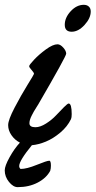

<svg xmlns="http://www.w3.org/2000/svg" viewBox="-29 -584 397 798"><path d="M-9.3 124Q-9.3 106 10.5 70.1Q30.3 34.2 53.7 8.8Q32.2 -2.4 18.6 -22.2Q4.9 -42 4.9 -64Q4.9 -85.4 31.7 -136.7Q58.6 -188 85.4 -231.4Q112.3 -274.9 112.3 -276.9Q112.3 -282.2 102.3 -293Q92.3 -303.7 92.3 -309.1Q92.3 -314 112.5 -335.7Q132.8 -357.4 161.9 -378.7Q190.9 -399.9 210 -399.9Q221.7 -399.9 233.9 -386.2Q246.1 -372.6 246.1 -360.8Q246.1 -350.1 129.9 -149.9Q128.4 -147 121.8 -137Q115.2 -127 111.6 -120.4Q107.9 -113.8 103 -104.2Q98.1 -94.7 95.7 -86.7Q93.3 -78.6 93.3 -71.8Q93.3 -55.2 118.2 -55.2Q138.2 -55.2 162.4 -70.6Q186.5 -85.9 203.9 -104.5Q221.2 -123 236.6 -138.4Q252 -153.8 256.3 -153.8Q269 -153.8 269 -109.9Q269 -95.2 266.1 -88.9Q251 -57.6 221.7 -33Q192.4 -8.3 161.9 4.4Q131.3 17.1 103.5 19.5Q50.8 84 50.8 106Q50.8 113.8 56.6 118.2Q82 118.2 124 101.1Q166 84 175.8 84Q182.6 84 182.6 104.5Q182.6 116.2 179.7 126Q163.6 156.2 127.4 175Q91.3 193.8 44.4 193.8Q25.9 193.8 8.3 172.1Q-9.3 150.4 -9.3 124ZM348.1 -536.1Q348.1 -508.3 322.3 -480.2Q296.4 -452.1 269 -452.1Q240.2 -452.1 240.2 -481Q240.2 -510.7 264.9 -537.4Q289.6 -564 319.3 -564Q332.5 -564 340.3 -556.6Q348.1 -549.3 348.1 -536.1Z"/></svg>

Font: Yellowtail
Style: Regular
Weight: 400
Designer: Astigmatic (AOETI)
Foundry: Astigmatic (AOETI)
Version: Version 1.000